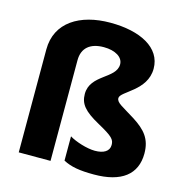

<svg xmlns="http://www.w3.org/2000/svg" viewBox="-112 -922 954 986"><g transform="rotate(15 364.5 -428.5)"><path d="M630 -645C630 -757 514 -816 355 -816C194 -816 72 -743 72 -598V-51H241V-586C241 -652 283 -686 355 -686C416 -686 458 -660 458 -622C458 -545 322 -533 322 -429C322 -376 349 -343 431 -298C511 -254 523 -240 523 -211C523 -177 493 -160 447 -160C405 -160 342 -180 310 -200V-71C351 -49 398 -41 474 -41C619 -41 697 -100 697 -212C697 -290 661 -330 596 -372C525 -417 494 -428 494 -453C494 -489 630 -527 630 -645Z"/></g></svg>

Font: Noto Sans Tamil UI ExtraBold
Style: Regular
Weight: 800
Designer: Jelle Bosma - Monotype Design Team
Foundry: Monotype Imaging Inc.
Version: Version 2.004